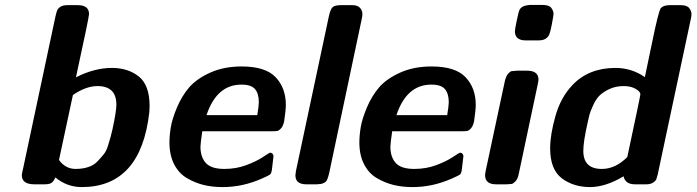

<svg xmlns="http://www.w3.org/2000/svg" viewBox="-20 -743 2808 774"><path d="M67.9 -37.1Q67.9 -42 73.2 -64L203.1 -674.8Q207 -691.9 210 -700Q212.9 -708 222.9 -715.1Q232.9 -722.2 251 -722.2H293.9Q338.9 -722.2 338.9 -686Q338.9 -673.8 286.1 -431.2Q360.4 -469.2 431.2 -469.2Q496.1 -469.2 539.6 -434.6Q583 -399.9 583 -315.9L582 -291Q547.9 10.7 310.1 11.2Q250 11.2 203.1 -27.8Q196.3 -11.7 187.7 -5.9Q179.2 0 160.2 0H118.2Q67.9 0 67.9 -37.1ZM217.8 -98.1Q243.7 -62 285.2 -62Q313 -62 335.9 -69.6Q358.9 -77.1 374 -93.5Q389.2 -109.9 399.2 -122.3Q409.2 -134.8 416.5 -159.4Q423.8 -184.1 426 -191.7Q428.2 -199.2 433.1 -220.2Q449.2 -294.4 449.2 -320.8Q449.2 -396 373 -396Q326.2 -396 273.9 -359.9Z M663.1 -168.9Q663.1 -197.8 668.7 -231Q674.3 -264.2 693.4 -309.6Q712.4 -355 741.9 -389.9Q771.5 -424.8 826.9 -450Q882.3 -475.1 954.1 -475.1Q1050.3 -475.1 1091.3 -431.6Q1132.3 -388.2 1132.3 -319.8Q1132.3 -300.8 1125.5 -253.9Q1121.6 -235.8 1113.5 -226.3Q1105.5 -216.8 1098.4 -215.3Q1091.3 -213.9 1079.1 -213.9H795.4Q788.6 -167 788.1 -151.9Q788.1 -109.9 809.8 -85.9Q831.5 -62 884.3 -62Q932.1 -62 973.1 -77.4Q1014.2 -92.8 1039.8 -109.9Q1065.4 -127 1069.3 -127.9Q1082.5 -125 1082.5 -112.8Q1082.5 -107.9 1076.2 -60.1Q1074.2 -43.9 1068.8 -39.6Q1063.5 -35.2 1035.2 -22.9Q958 11.2 877.4 11.2Q836.4 11.2 801.3 2.7Q766.1 -5.9 733.6 -24.9Q701.2 -43.9 682.1 -80.6Q663.1 -117.2 663.1 -168.9ZM812.5 -278.8H1017.1Q1022.9 -313 1023.4 -331.1Q1023.4 -365.2 1008.3 -383.5Q993.2 -401.9 953.1 -401.9Q853.5 -401.9 812.5 -278.8Z M1170.9 -36.1Q1170.9 -41 1172.9 -53.2L1305.2 -674.8Q1312 -707 1321.5 -714.6Q1331.1 -722.2 1354 -722.2H1400.9Q1420.9 -722.2 1430.9 -711.7Q1440.9 -701.2 1440.9 -686Q1440.9 -680.2 1439 -669.9L1307.1 -45.9Q1303.2 -28.8 1299.1 -19.3Q1294.9 -9.8 1286.4 -5.9Q1277.8 -2 1273.9 -1.5Q1270 -1 1256.8 0H1214.8Q1170.9 0 1170.9 -36.1Z M1428.7 -168.9Q1428.7 -197.8 1434.3 -231Q1439.9 -264.2 1459 -309.6Q1478 -355 1507.6 -389.9Q1537.1 -424.8 1592.5 -450Q1647.9 -475.1 1719.7 -475.1Q1815.9 -475.1 1856.9 -431.6Q1897.9 -388.2 1897.9 -319.8Q1897.9 -300.8 1891.1 -253.9Q1887.2 -235.8 1879.2 -226.3Q1871.1 -216.8 1864 -215.3Q1856.9 -213.9 1844.7 -213.9H1561Q1554.2 -167 1553.7 -151.9Q1553.7 -109.9 1575.4 -85.9Q1597.2 -62 1649.9 -62Q1697.8 -62 1738.8 -77.4Q1779.8 -92.8 1805.4 -109.9Q1831.1 -127 1835 -127.9Q1848.1 -125 1848.1 -112.8Q1848.1 -107.9 1841.8 -60.1Q1839.8 -43.9 1834.5 -39.6Q1829.1 -35.2 1800.8 -22.9Q1723.6 11.2 1643.1 11.2Q1602.1 11.2 1566.9 2.7Q1531.7 -5.9 1499.3 -24.9Q1466.8 -43.9 1447.8 -80.6Q1428.7 -117.2 1428.7 -168.9ZM1578.1 -278.8H1782.7Q1788.6 -313 1789.1 -331.1Q1789.1 -365.2 1773.9 -383.5Q1758.8 -401.9 1718.8 -401.9Q1619.1 -401.9 1578.1 -278.8Z M1935.5 -37.1Q1935.5 -42 1938.5 -57.1L2015.6 -418Q2020.5 -437 2028.6 -446Q2036.6 -455.1 2042.2 -456.1Q2047.9 -457 2063.5 -458H2105.5Q2150.4 -458 2150.9 -421.9Q2150.9 -418 2149.2 -410.4Q2147.5 -402.8 2147.5 -401.9L2070.8 -40Q2066.9 -21 2057.4 -11.5Q2047.9 -2 2042.7 -1.5Q2037.6 -1 2023.4 0H1979.5Q1935.5 0 1935.5 -37.1ZM2055.7 -617.2Q2055.7 -624 2063.2 -660.4Q2070.8 -696.8 2074.7 -704.1Q2084.5 -721.2 2115.7 -723.1H2166.5Q2193.4 -723.1 2202.4 -711.2Q2211.4 -699.2 2211.4 -687Q2211.4 -680.2 2204.1 -642.6Q2196.8 -605 2190.4 -597.2Q2178.2 -580.1 2151.9 -580.1H2099.6Q2055.7 -580.1 2055.7 -617.2Z M2197.8 -145Q2197.8 -200.2 2219.2 -275.6Q2240.7 -351.1 2287.6 -399.9Q2352.5 -468.8 2460.4 -469.2Q2526.4 -469.2 2579.6 -432.1Q2591.8 -488.3 2608.4 -569.8Q2633.3 -692.9 2643.6 -710Q2654.8 -722.2 2679.7 -722.2H2724.6Q2749.5 -722.2 2758.5 -710.2Q2767.6 -698.2 2767.6 -686Q2767.6 -680.2 2765.6 -669.9L2631.3 -39.1Q2628.4 -27.8 2626 -21Q2623.5 -14.2 2613 -7.1Q2602.5 0 2586.4 0H2539.6Q2500.5 0 2493.7 -32.2Q2421.9 10.7 2359.4 11.2Q2291.5 11.2 2244.6 -24.4Q2197.8 -60.1 2197.8 -145ZM2331.5 -134.8Q2331.5 -62 2405.8 -62Q2406.2 -62 2406.7 -62Q2460.9 -62 2508.8 -109.9Q2562 -358.9 2561.5 -362.8Q2561.5 -374 2542 -385Q2522.5 -396 2494.6 -396Q2461.4 -396 2435.5 -383.5Q2409.7 -371.1 2395.5 -356.4Q2381.3 -341.8 2369.9 -315.9Q2358.4 -290 2356 -279.5Q2353.5 -269 2348.6 -247.1Q2331.5 -171.9 2331.5 -134.8Z"/></svg>

Font: CMU Sans Serif
Style: BoldOblique
Weight: 700
Italic angle: -12°
Version: Version 0.7.0